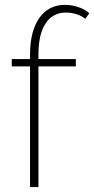

<svg xmlns="http://www.w3.org/2000/svg" viewBox="-20 -760 383 780"><path d="M102.1 0V-490.2H27.8V-520H102.1V-539.1Q102.1 -633.3 139.6 -686.8Q177.2 -740.2 244.1 -740.2Q272.9 -740.2 299.8 -730.7Q326.7 -721.2 342.8 -706.1L326.2 -683.1Q313.5 -694.8 292 -701.9Q270.5 -709 248 -709Q194.3 -709 165.3 -665Q136.2 -621.1 136.2 -539.1V-520H288.1V-490.2H136.2V0Z"/></svg>

Font: Rawline ExtraLight
Style: Regular
Weight: 275
Designer: Matt McInerney, Pablo Impallari, Rodrigo Fuenzalida
Foundry: Matt McInerney, Pablo Impallari, Rodrigo Fuenzalida
Version: Version 4.020;PS 004.020;hotconv 1.0.88;makeotf.lib2.5.64775